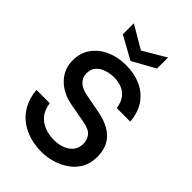

<svg xmlns="http://www.w3.org/2000/svg" viewBox="-269 -1027 1146 1146"><g transform="rotate(45 303.5 -454.5)"><path d="M309 12Q259 12 211 -1.5Q163 -15 123.5 -44Q84 -73 58.5 -119Q33 -165 27 -229H139Q147 -177 173 -147Q199 -117 235.5 -104Q272 -91 311 -91Q351 -91 383 -103.5Q415 -116 434 -140Q453 -164 453 -198Q453 -231 434.5 -256.5Q416 -282 359 -292L235 -315Q152 -331 103.5 -383Q55 -435 55 -506Q55 -571 88.5 -617Q122 -663 177.5 -687.5Q233 -712 300 -712Q370 -712 425 -688Q480 -664 515 -615.5Q550 -567 557 -491H443Q436 -536 415.5 -562Q395 -588 365.5 -599Q336 -610 302 -610Q271 -610 239.5 -600Q208 -590 188 -568Q168 -546 168 -509Q168 -476 192 -452Q216 -428 266 -419L381 -397Q469 -381 518 -334Q567 -287 567 -201Q567 -149 545 -109Q523 -69 485.5 -42.5Q448 -16 402.5 -2Q357 12 309 12ZM302 -748 157 -828V-921L302 -836L446 -921V-828Z"/></g></svg>

Font: Host Grotesk SemiBold
Style: Regular
Weight: 600
Designer: Doukan Karapınar
Foundry: Element Type
Version: Version 1.003